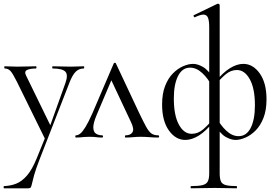

<svg xmlns="http://www.w3.org/2000/svg" viewBox="-22 -745 1500 1040"><path d="M176.4 113.8 226.8 -10.2 227.2 18.4 69.2 -303Q47.2 -347 34.7 -360.5Q22.2 -374 3.4 -374Q1.2 -374 1.2 -380Q1.2 -386 3.4 -386Q19.4 -386 36.7 -385Q54 -384 70 -384Q102.8 -384 127.8 -385Q152.8 -386 173.2 -386Q175.4 -386 175.4 -380Q175.4 -374 173.2 -374Q141.4 -374 124.6 -366Q107.8 -358 119.6 -335L257 -53.4L232 -15.2L332 -294.4Q348.2 -339.4 332.1 -356.7Q316 -374 263 -374Q261 -374 261 -380Q261 -386 263 -386Q287 -386 308.5 -385Q330 -384 364 -384Q385.6 -384 399.1 -385Q412.6 -386 431.4 -386Q434.2 -386 434.2 -380Q434.2 -374 431.4 -374Q406.2 -374 388.5 -357Q370.8 -340 354.2 -297.4L191.8 120Q171.6 172 162.9 203.5Q154.2 235 151.1 250Q148 265 144.6 270Q141.2 275 130.2 275H-0.2Q-2.4 275 -2.4 269Q-2.4 263 -0.2 263Q35 261.8 65.7 249.8Q96.4 237.8 124 206Q151.6 174.2 176.4 113.8Z M389.8 0Q385.8 0 385.8 -6Q385.8 -12 389.8 -12Q400.8 -12 412.9 -21.5Q425 -31 441 -57Q457 -83 478.8 -132L594 -401Q596 -405 600.4 -405Q604.8 -405 606 -401L730 -137Q754.8 -85.2 769.7 -58.2Q784.6 -31.2 798.8 -21.6Q813 -12 835 -12Q840 -12 840 -6Q840 0 835 0Q812 0 787.7 -2Q763.4 -4 740.2 -4Q721 -4 698.9 -2Q676.8 0 658.6 0Q654.6 0 654.6 -6Q654.6 -12 658.6 -12Q685.2 -12 695.6 -28.8Q706 -45.6 687.4 -84L575.8 -321.4L599 -352L501.8 -123Q482.8 -78 483.4 -54Q484 -30 498 -21Q512 -12 531 -12Q536 -12 536 -6Q536 0 531 0Q512.8 0 499.3 -2Q485.8 -4 462 -4Q443.8 -4 433.4 -3Q423 -2 413.9 -1Q404.8 0 389.8 0Z M1013.4 275Q1010.4 275 1010.4 269Q1010.4 263 1013.4 263Q1054.6 263 1075.6 257.5Q1096.6 252 1103.9 237Q1111.2 222 1111.2 194V-597.8Q1111.2 -633.4 1104.3 -649.7Q1097.4 -666 1079.6 -666Q1064.2 -666 1033.8 -651.8Q1029.8 -650 1027.3 -656Q1024.8 -662 1028.4 -663L1154.8 -724Q1156.8 -725 1159 -725Q1161.6 -725 1164.8 -722.5Q1168 -720 1168 -716.8V194Q1168 222 1174.4 237Q1180.8 252 1200.7 257.5Q1220.6 263 1259.6 263Q1261.6 263 1261.6 269Q1261.6 275 1259.6 275Q1234.6 275 1203.9 274Q1173.2 273 1140.6 273Q1105 273 1071.9 274Q1038.8 275 1013.4 275ZM981.8 13Q929.4 13 892.7 -38.5Q856 -90 856 -179Q856 -237.8 872.5 -279.8Q889 -321.8 915 -347.8Q941 -373.8 970.1 -386.4Q999.2 -399 1024.4 -399Q1048.4 -399 1077.8 -382.2Q1107.2 -365.4 1136.6 -316L1127.6 -275Q1106.4 -318.6 1074.3 -348.6Q1042.2 -378.6 1007.4 -378.6Q965.4 -378.6 942.5 -333.6Q919.6 -288.6 919.6 -211.6Q919.6 -120.4 946.8 -70.3Q974 -20.2 1016.2 -20.2Q1050.6 -20.2 1078.5 -44.4Q1106.4 -68.6 1126.2 -94.2L1135.6 -86.6Q1093.6 -34.6 1055.2 -10.8Q1016.8 13 981.8 13ZM1253.8 13Q1229.2 13 1199.8 -3.8Q1170.4 -20.6 1141.8 -70L1150 -111Q1171.2 -67.4 1203.3 -37.4Q1235.4 -7.4 1270.2 -7.4Q1313.2 -7.4 1336 -52.4Q1358.8 -97.4 1358.8 -174.4Q1358.8 -265.6 1331.1 -315.7Q1303.4 -365.8 1261.2 -365.8Q1227.8 -365.8 1199.5 -341.6Q1171.2 -317.4 1151.4 -291.8L1142.8 -299.4Q1185 -352.2 1223.4 -375.6Q1261.8 -399 1295.8 -399Q1348.2 -399 1384.9 -347.4Q1421.6 -295.8 1421.6 -207Q1421.6 -148.2 1405.1 -106.2Q1388.6 -64.2 1362.6 -38.2Q1336.6 -12.2 1307.4 0.4Q1278.2 13 1253.8 13Z"/></svg>

Font: Cormorant Infant Light
Style: Regular
Weight: 300
Designer: Christian Thalmann (Catharsis Fonts)
Foundry: Catharsis Fonts
Version: Version 4.001